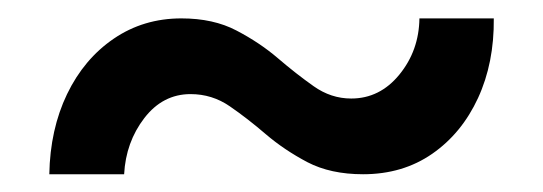

<svg xmlns="http://www.w3.org/2000/svg" viewBox="-20 -414 602 213"><path d="M34.7 -220.7Q35.6 -270.5 54.4 -309.6Q73.2 -348.6 106.2 -371.1Q139.2 -393.6 181.2 -393.6Q216.8 -393.6 242.4 -380.1Q268.1 -366.7 288.3 -349.4Q308.6 -332 327.9 -318.4Q347.2 -304.7 369.6 -304.7Q401.4 -304.7 423.1 -331.3Q444.8 -357.9 445.3 -393.6H527.8Q528.3 -344.2 510.3 -305.2Q492.2 -266.1 459.5 -243.4Q426.8 -220.7 382.8 -220.7Q346.7 -220.7 321 -234.1Q295.4 -247.6 274.9 -265.1Q254.4 -282.7 234.9 -296.1Q215.3 -309.6 191.4 -309.6Q160.6 -309.6 140.1 -283Q119.6 -256.3 117.7 -220.7Z"/></svg>

Font: Reddit Mono Medium
Style: Regular
Weight: 500
Monospace: yes
Designer: Stephen Hutchings
Foundry: Reddit
Version: Version 1.014